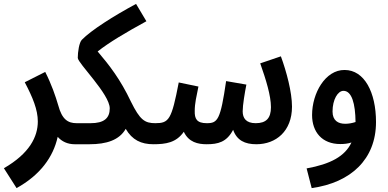

<svg xmlns="http://www.w3.org/2000/svg" viewBox="-56 -735 1989 985"><path d="M29 230C150 163 217 71 240 -33C261 -9 291 5 327 5C370 5 390 -18 390 -51C390 -80 372 -103 337 -103C292 -103 262 -123 243 -194C229 -242 208 -303 176 -366L71 -313C112 -235 138 -172 138 -112C138 -34 96 52 -36 128Z M326 5H403C490 5 556 -16 589 -74C622 -17 668 5 731 5C774 5 794 -19 794 -51C794 -80 777 -103 741 -103C686 -103 662 -120 616 -213C561 -329 506 -399 445 -471C503 -517 589 -568 695 -626L642 -715C525 -652 412 -580 364 -531C350 -517 343 -468 343 -438C343 -411 507 -252 507 -179C507 -129 478 -103 409 -103H335Z M730 5C795 5 848 -3 887 -59C912 -5 960 5 1004 5C1063 5 1107 -6 1140 -69C1159 -15 1200 5 1259 5C1360 5 1442 -62 1442 -188C1442 -262 1414 -367 1385 -446L1279 -410C1309 -325 1334 -244 1334 -185C1334 -129 1310 -103 1256 -103C1206 -103 1189 -129 1189 -164C1189 -196 1200 -261 1208 -301L1104 -319C1075 -120 1061 -103 1005 -103C953 -103 942 -126 943 -166C943 -205 952 -241 962 -291L861 -312C824 -120 811 -103 740 -103Z M1543 230C1744 202 1873 82 1873 -109C1873 -262 1813 -376 1712 -376C1613 -377 1545 -257 1545 -145C1545 -58 1596 4 1690 4C1710 4 1729 2 1747 -4C1714 67 1639 107 1517 129ZM1650 -163C1650 -224 1677 -269 1706 -269C1749 -269 1767 -203 1768 -109C1750 -103 1732 -100 1715 -100C1679 -100 1650 -116 1650 -163Z"/></svg>

Font: Noto Sans Arabic UI XCn SmBd
Style: Regular
Weight: 600
Width: 2
Designer: Monotype Design Team, Nadine Chahine and Nizar Qandah
Foundry: Monotype Imaging Inc.
Version: Version 2.010